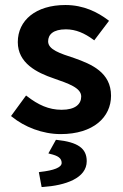

<svg xmlns="http://www.w3.org/2000/svg" viewBox="-20 -523 491 766"><path d="M28 -57C77 -17 149 12 222 12C353 12 423 -56 423 -141C423 -234 345 -267 277 -291C219 -310 172 -325 172 -358C172 -385 192 -406 243 -406C283 -406 318 -390 352 -365L356 -362L415 -440L411 -443C370 -474 314 -503 241 -503C123 -503 51 -442 51 -355C51 -271 127 -233 195 -210C252 -190 304 -173 304 -138C304 -108 281 -85 226 -85C174 -85 132 -105 88 -139L84 -142L24 -60ZM203 35 173 89 180 91C211 98 226 108 226 127C226 145 195 157 140 163L135 164L146 223H151C241 217 326 188 326 120C326 69 291 44 206 35Z"/></svg>

Font: Falling Sky
Style: Med
Weight: 500
Designer: Paul D. Hunt
Foundry: Adobe Systems Incorporated
Version: Version 1.02